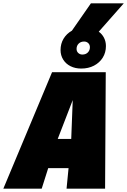

<svg xmlns="http://www.w3.org/2000/svg" viewBox="-60 -1131 762 1151"><path d="M574 -698 570 0H339L351 -123H229L190 0H-40L252 -698ZM367 -298 376 -531 286 -298ZM371 -947 485 -1111H682L532 -941Q552 -927 563.5 -904.5Q575 -882 575 -855Q575 -816 556 -785.5Q537 -755 503.5 -737.5Q470 -720 427 -720Q391 -720 363 -734Q335 -748 319 -773.5Q303 -799 303 -831Q303 -869 321 -899Q339 -929 371 -947ZM434 -804Q454 -804 466.5 -816.5Q479 -829 479 -848Q479 -863 469 -872.5Q459 -882 444 -882Q424 -882 411.5 -869.5Q399 -857 399 -838Q399 -823 409 -813.5Q419 -804 434 -804Z"/></svg>

Font: Azeret Mono Black
Style: Italic
Weight: 900
Italic angle: -12°
Designer: Martin Vácha
Foundry: Displaay
Version: Version 1.000; Glyphs 3.0.3, build 3074